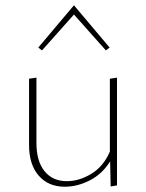

<svg xmlns="http://www.w3.org/2000/svg" viewBox="-20 -704 553 727"><path d="M139 -513 125 -524 260 -684 395 -524 381 -513 260 -649ZM423 -410V-2L399 2L397 -93Q367 -45 320 -21Q273 3 225 3Q163 3 126.5 -39Q90 -81 90 -155V-406L118 -410V-162Q118 -94 148.5 -56Q179 -18 233 -18Q280 -18 326 -46Q372 -74 396 -130V-406Z"/></svg>

Font: Ysabeau Infant Extralight
Style: Regular
Weight: 200
Designer: Christian Thalmann (Catharsis Fonts)
Version: Version 0.003